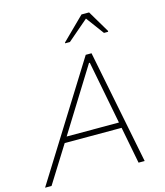

<svg xmlns="http://www.w3.org/2000/svg" viewBox="-149 -1021 964 1121"><g transform="rotate(-15 333.0 -461.0)"><path d="M-17 0 413 -688H448L585 0H548L505 -222H161L22 0ZM182 -256H498L424 -637H419ZM314 -784 315 -789 450 -922H496L575 -789L574 -784H549L469 -892L343 -784Z"/></g></svg>

Font: Saira Thin
Style: Italic
Weight: 100
Italic angle: -12°
Designer: Hector Gatti with collaboration of the Omnibus-Type team
Foundry: Omnibus-Type
Version: Version 1.101